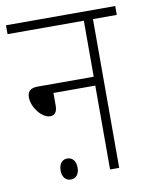

<svg xmlns="http://www.w3.org/2000/svg" viewBox="-75 -678 581 746"><g transform="rotate(-10 215.5 -305.0)"><path d="M0 -622V-587H301V-366H80C49 -366 39 -352 39 -330C39 -291 76 -244 108 -244C125 -244 136 -255 136 -281V-331H301V0H337V-587H431V-622ZM111 -29C111 -2 126 12 144 12C164 12 178 -2 178 -29C178 -55 165 -71 144 -71C125 -71 111 -56 111 -29Z"/></g></svg>

Font: Noto Sans Devanagari UI Condensed ExtraLight
Style: Regular
Weight: 200
Width: 3
Designer: Jelle Bosma - Monotype Design Team
Foundry: Monotype Imaging Inc.
Version: Version 2.004